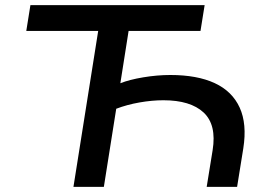

<svg xmlns="http://www.w3.org/2000/svg" viewBox="-20 -725 1046 745"><path d="M265 0 361 -605H82L98 -705H774L758 -605H479L447 -402Q482 -416 536 -425Q590 -434 641 -434Q745 -434 813 -402.5Q881 -371 910 -307.5Q939 -244 924 -149L900 0H782L805 -142Q821 -241 770 -288.5Q719 -336 614 -336Q570 -336 521.5 -327.5Q473 -319 431 -303L383 0Z"/></svg>

Font: Nunito Sans 7pt SemiExpanded SemiBold
Style: Italic
Weight: 600
Width: 6
Italic angle: -9°
Designer: Vernon Adams
Foundry: Vernon Adams
Version: Version 3.101;gftools[0.9.27]